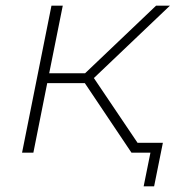

<svg xmlns="http://www.w3.org/2000/svg" viewBox="-20 -540 648 679"><path d="M162 -520H202L154 -281H281L532 -520H581L312 -264L490 0H445L280 -246H147L98 0H58ZM488 119 512 0H445L452 -35H556L525 119Z"/></svg>

Font: Argentum Sans ExtraLight
Style: Italic
Weight: 200
Italic angle: -11°
Designer: Julieta Ulanovsky (font), Cristiano Sobral (main changes and remaster)
Foundry: Julieta Ulanovsky (font), Cristiano Sobral (main changes and remaster)
Version: Version 2.007;June 15, 2022;FontCreator 14.0.0.2814 64-bit; 